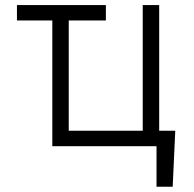

<svg xmlns="http://www.w3.org/2000/svg" viewBox="-20 -565 748 742"><path d="M182.2 0V-485.8H45.5V-545.5H389.2V-485.8H245.7V-59.7H531.6V-545.5H595.2V-59.7H657.3L647.4 156.6H584.9V0Z"/></svg>

Font: DeltaSans Light
Style: Regular
Weight: 300
Designer: Rasmus Andersson
Foundry: rsms
Version: Version 3.012